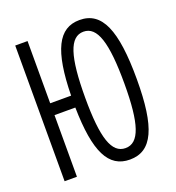

<svg xmlns="http://www.w3.org/2000/svg" viewBox="-130 -807 846 922"><g transform="rotate(-20 293.0 -346.5)"><path d="M378.4 9.8C492.2 9.8 540.5 -95.2 540.5 -341.8C540.5 -595.2 492.2 -703.1 378.4 -703.1C270 -703.1 220.7 -605 216.8 -375.5H109.9V-693.4H46.9V0H109.9V-314.9H216.3C220.2 -87.4 269 9.8 378.4 9.8ZM377 -49.3C306.6 -49.3 276.9 -136.7 276.9 -341.8C276.9 -553.7 306.6 -644 377 -644C447.3 -644 477.1 -553.7 477.1 -341.8C477.1 -136.7 447.3 -49.3 377 -49.3Z"/></g></svg>

Font: Cascadia Mono NF Light
Style: Regular
Weight: 300
Monospace: yes
Designer: Aaron Bell
Foundry: Saja Typeworks
Version: Version 2404.023